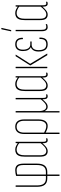

<svg xmlns="http://www.w3.org/2000/svg" viewBox="972 -1708 920 2905"><g transform="rotate(-90 1432.5 -255.0)"><path d="M227 185Q224 185 224 181V0H185Q121 0 90 -38Q59 -76 59 -157V-475Q59 -479 62 -479H76Q80 -479 80 -475V-158Q80 -87 105.5 -54Q131 -21 185 -21H224V-467Q224 -472 227 -473Q247 -478 268 -481.5Q289 -485 310 -485Q359 -485 384.5 -457.5Q410 -430 410 -354V-157Q410 -76 379 -38Q348 0 284 0H245V181Q245 185 241 185ZM245 -21H284Q338 -21 363.5 -54Q389 -87 389 -158V-355Q389 -420 368 -442Q347 -464 310 -464Q291 -464 274 -461.5Q257 -459 245 -455Z M597 6Q559 6 537 -19.5Q515 -45 515 -112V-338Q515 -396 528.5 -428Q542 -460 566 -472.5Q590 -485 620 -485Q651 -485 677.5 -472Q704 -459 725 -444L724 -422Q696 -443 671 -453.5Q646 -464 620 -464Q599 -464 579.5 -454Q560 -444 548 -417Q536 -390 536 -338V-115Q536 -58 553.5 -36.5Q571 -15 601 -15Q634 -15 664.5 -41.5Q695 -68 724 -106V-80Q694 -44 663.5 -19Q633 6 597 6ZM763 6Q719 6 719 -59V-85V-91V-432L720 -439V-475Q720 -479 723 -479H737Q740 -479 740 -475V-63Q740 -39 745.5 -27Q751 -15 766 -15Q773 -15 778.5 -16Q784 -17 790 -19Q793 -21 793 -17V-4Q793 0 790 1Q778 6 763 6Z M861 185Q858 185 858 181V-351Q858 -416 886.5 -450.5Q915 -485 968 -485Q1022 -485 1050.5 -450.5Q1079 -416 1079 -351V-136Q1079 -65 1053 -29.5Q1027 6 980 6Q951 6 924 -4.5Q897 -15 869 -31V-53Q896 -38 923.5 -26.5Q951 -15 979 -15Q1016 -15 1037 -45.5Q1058 -76 1058 -134V-350Q1058 -405 1035.5 -434.5Q1013 -464 968 -464Q924 -464 901.5 -434.5Q879 -405 879 -350V181Q879 185 875 185Z M1187 185Q1184 185 1184 181V-475Q1184 -479 1187 -479H1201Q1205 -479 1205 -475V-123Q1205 -74 1222.5 -44.5Q1240 -15 1269 -15Q1299 -15 1327 -39Q1355 -63 1383 -99V-475Q1383 -479 1386 -479H1400Q1404 -479 1404 -475V-63Q1404 -39 1409 -27Q1414 -15 1430 -15Q1437 -15 1442.5 -16Q1448 -17 1453 -19Q1457 -21 1457 -17V-3Q1457 0 1454 1Q1449 3 1441.5 4.5Q1434 6 1426 6Q1406 6 1395 -8.5Q1384 -23 1383 -71V-73Q1355 -39 1328 -16.5Q1301 6 1268 6Q1245 6 1228.5 -8.5Q1212 -23 1204 -43V181Q1204 185 1201 185Z M1590 6Q1552 6 1530 -19.5Q1508 -45 1508 -112V-338Q1508 -396 1521.5 -428Q1535 -460 1559 -472.5Q1583 -485 1613 -485Q1644 -485 1670.5 -472Q1697 -459 1718 -444L1717 -422Q1689 -443 1664 -453.5Q1639 -464 1613 -464Q1592 -464 1572.5 -454Q1553 -444 1541 -417Q1529 -390 1529 -338V-115Q1529 -58 1546.5 -36.5Q1564 -15 1594 -15Q1627 -15 1657.5 -41.5Q1688 -68 1717 -106V-80Q1687 -44 1656.5 -19Q1626 6 1590 6ZM1756 6Q1712 6 1712 -59V-85V-91V-432L1713 -439V-475Q1713 -479 1716 -479H1730Q1733 -479 1733 -475V-63Q1733 -39 1738.5 -27Q1744 -15 1759 -15Q1766 -15 1771.5 -16Q1777 -17 1783 -19Q1786 -21 1786 -17V-4Q1786 0 1783 1Q1771 6 1756 6Z M2053 0Q2051 0 2049 -2L1897 -254Q1896 -257 1897 -261L2034 -477Q2036 -479 2039 -479H2056Q2058 -479 2058.5 -478Q2059 -477 2057 -474L1920 -259L2073 -5Q2075 0 2070 0ZM1857 0Q1854 0 1854 -4V-475Q1854 -479 1857 -479H1871Q1875 -479 1875 -475V-4Q1875 0 1871 0Z M2214 6Q2158 6 2132 -29.5Q2106 -65 2106 -133Q2106 -184 2126 -212.5Q2146 -241 2172 -248V-249Q2144 -262 2128.5 -291Q2113 -320 2113 -369Q2113 -425 2139 -455Q2165 -485 2215 -485Q2266 -485 2291 -455Q2316 -425 2314 -372Q2314 -369 2310 -369H2296Q2293 -369 2293 -372Q2295 -464 2216 -464Q2175 -464 2154.5 -440Q2134 -416 2134 -367Q2134 -318 2154 -287.5Q2174 -257 2214 -257H2255Q2258 -257 2258 -254V-240Q2258 -237 2255 -237H2214Q2171 -237 2149 -210.5Q2127 -184 2127 -132Q2127 -74 2147.5 -44.5Q2168 -15 2215 -15Q2258 -15 2277.5 -39Q2297 -63 2296 -116Q2296 -119 2300 -119H2313Q2317 -119 2317 -116Q2318 -55 2294.5 -24.5Q2271 6 2214 6Z M2475 6Q2454 6 2440.5 -3.5Q2427 -13 2420 -33.5Q2413 -54 2413 -88V-475Q2413 -479 2416 -479H2430Q2434 -479 2434 -475V-89Q2434 -46 2445.5 -30.5Q2457 -15 2477 -15Q2488 -15 2498 -17Q2508 -19 2517 -23Q2520 -25 2520 -21V-6Q2520 -4 2516 -2Q2509 0 2498 3Q2487 6 2475 6ZM2414 -546Q2411 -546 2412 -551L2442 -691Q2443 -695 2446 -695H2460Q2464 -695 2463 -690L2431 -549Q2430 -546 2427 -546Z M2663 6Q2625 6 2603 -19.5Q2581 -45 2581 -112V-338Q2581 -396 2594.5 -428Q2608 -460 2632 -472.5Q2656 -485 2686 -485Q2717 -485 2743.5 -472Q2770 -459 2791 -444L2790 -422Q2762 -443 2737 -453.5Q2712 -464 2686 -464Q2665 -464 2645.5 -454Q2626 -444 2614 -417Q2602 -390 2602 -338V-115Q2602 -58 2619.5 -36.5Q2637 -15 2667 -15Q2700 -15 2730.5 -41.5Q2761 -68 2790 -106V-80Q2760 -44 2729.5 -19Q2699 6 2663 6ZM2829 6Q2785 6 2785 -59V-85V-91V-432L2786 -439V-475Q2786 -479 2789 -479H2803Q2806 -479 2806 -475V-63Q2806 -39 2811.5 -27Q2817 -15 2832 -15Q2839 -15 2844.5 -16Q2850 -17 2856 -19Q2859 -21 2859 -17V-4Q2859 0 2856 1Q2844 6 2829 6Z"/></g></svg>

Font: Sofia Sans Extra Condensed Thin
Style: Regular
Weight: 250
Version: Version 4.100